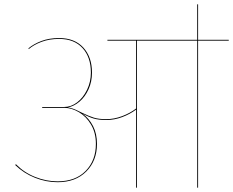

<svg xmlns="http://www.w3.org/2000/svg" viewBox="-20 -863 1072 883"><path d="M1032 -676H891V0H887V-676H610V0H606V-359Q578 -338 542 -324.5Q506 -311 469 -311Q434 -311 410.5 -318Q387 -325 360 -340Q390 -318 408 -283Q426 -248 426 -201Q426 -124 377 -74.5Q328 -25 245 -25Q192 -25 140.5 -45.5Q89 -66 50 -104L53 -108Q90 -70 141 -49.5Q192 -29 245 -29Q327 -29 374 -77Q421 -125 421 -201Q421 -252 399 -289.5Q377 -327 343 -347Q309 -367 276 -367H174V-371H275Q307 -371 335 -392.5Q363 -414 380.5 -450.5Q398 -487 398 -529Q398 -600 359.5 -642Q321 -684 252 -684Q207 -684 171 -670.5Q135 -657 112 -637L111 -641Q135 -661 170.5 -674.5Q206 -688 252 -688Q323 -688 363 -644.5Q403 -601 403 -529Q403 -487 387 -452Q371 -417 345.5 -395.5Q320 -374 292 -369Q312 -366 331 -357Q336 -355 358 -344Q389 -329 411.5 -322Q434 -315 468 -315Q505 -315 542 -329Q579 -343 606 -364V-676H474V-680H887V-843H891V-680H1032Z"/></svg>

Font: FiraGO Four
Style: Regular
Weight: 100
Designer: bBox Type
Foundry: bBox Type GmbH
Version: Version 1.001